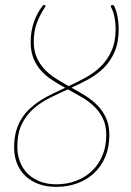

<svg xmlns="http://www.w3.org/2000/svg" viewBox="-20 -720 512 748"><path d="M442.5 -608Q442.5 -556 427 -519.5Q411.5 -483 385.8 -457Q360 -431 326.8 -412.5Q293.5 -394 258.5 -378.5Q286 -363.5 312.5 -347Q339 -330.5 359.8 -309.2Q380.5 -288 393.2 -260Q406 -232 406 -193.5Q406 -147 390.5 -109.8Q375 -72.5 347.2 -46.2Q319.5 -20 281.5 -6Q243.5 8 198.5 8Q161 8 131 -3Q101 -14 79.5 -34Q58 -54 46.5 -82.5Q35 -111 35 -146Q35 -181.5 42.8 -209Q50.5 -236.5 64.5 -258.5Q78.5 -280.5 97.2 -297.8Q116 -315 138.2 -329Q160.5 -343 184.8 -354.8Q209 -366.5 234 -378Q208 -392 183.8 -407.8Q159.5 -423.5 140.8 -444Q122 -464.5 110.8 -491.8Q99.5 -519 99.5 -556Q99.5 -637.5 148 -700H154.5Q160.5 -700 155 -691.5Q137 -665 124.2 -632.2Q111.5 -599.5 111.5 -558Q111.5 -522.5 123 -496.5Q134.5 -470.5 153.5 -450.2Q172.5 -430 197 -414.5Q221.5 -399 247.5 -384.5Q282.5 -400.5 315.5 -418.8Q348.5 -437 374 -462.5Q399.5 -488 415 -523Q430.5 -558 430.5 -607.5Q430.5 -630.5 426 -653Q421.5 -675.5 413 -691.5Q410.5 -695.5 412 -697.8Q413.5 -700 416 -700H423Q433 -681.5 437.8 -656.5Q442.5 -631.5 442.5 -608ZM394 -193.5Q394 -231 381 -258Q368 -285 347 -305.2Q326 -325.5 299 -341.2Q272 -357 244.5 -372Q207.5 -355.5 172.2 -337.8Q137 -320 109.2 -295.2Q81.5 -270.5 64.5 -235.5Q47.5 -200.5 47.5 -149Q47.5 -116 58.2 -88.8Q69 -61.5 89 -42.2Q109 -23 137 -12.5Q165 -2 199.5 -2Q241 -2 276.5 -15.5Q312 -29 338.2 -54Q364.5 -79 379.2 -114.5Q394 -150 394 -193.5Z"/></svg>

Font: Lato Hairline
Style: Italic
Weight: 100
Italic angle: -7°
Designer: Lukasz Dziedzic
Foundry: tyPoland Lukasz Dziedzic
Version: Version 2.007; 2014-02-27